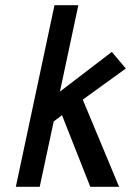

<svg xmlns="http://www.w3.org/2000/svg" viewBox="-20 -720 505 740"><path d="M299 -336 465 -456 411 -520 211 -367 282 -700H190L41 0H133L187 -252L219 -276L328 0H439Z"/></svg>

Font: Advent Pro SemiBold
Style: Italic
Weight: 600
Italic angle: -12°
Version: Version 3.000